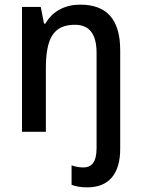

<svg xmlns="http://www.w3.org/2000/svg" viewBox="-20 -569 611 829"><path d="M357 240C456 240 499 174 499 74V-352C499 -484 442 -549 326 -549C263 -549 207 -522 176 -467H170L156 -539H75V0H178V-273C178 -402 210 -462 303 -462C367 -462 397 -421 397 -340V71C397 133 374 154 340 154C321 154 305 150 289 145V229C307 236 330 240 357 240Z"/></svg>

Font: Noto Sans Devanagari UI SemiCondensed Medium
Style: Regular
Weight: 500
Width: 4
Designer: Jelle Bosma - Monotype Design Team
Foundry: Monotype Imaging Inc.
Version: Version 2.004